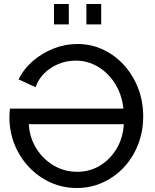

<svg xmlns="http://www.w3.org/2000/svg" viewBox="-20 -935 776 960"><path d="M27 -349Q27 -362 28 -374Q29 -386 30 -392H597Q592 -443 571.5 -487Q551 -531 518.5 -563.5Q486 -596 445.5 -614Q405 -632 359 -632Q313 -632 272 -615Q231 -598 201 -568Q171 -538 158 -499L73 -538Q99 -591 145 -630.5Q191 -670 248.5 -692.5Q306 -715 367 -715Q436 -715 495.5 -687Q555 -659 600 -609.5Q645 -560 670.5 -494.5Q696 -429 696 -353Q696 -278 670.5 -212.5Q645 -147 599.5 -98.5Q554 -50 494 -22.5Q434 5 364 5Q294 5 233 -22.5Q172 -50 125.5 -99Q79 -148 53 -212Q27 -276 27 -349ZM599 -314H124Q128 -247 161.5 -193Q195 -139 248.5 -107.5Q302 -76 366 -76Q429 -76 480 -107Q531 -138 563 -191.5Q595 -245 599 -314ZM250 -813V-915H324V-813ZM412 -915H486V-813H412Z"/></svg>

Font: YasnoRaleway Medium
Style: Regular
Weight: 500
Designer: Matt McInerney, Pablo Impallari, Rodrigo Fuenzalida
Foundry: Matt McInerney, Pablo Impallari, Rodrigo Fuenzalida
Version: Version 4.026